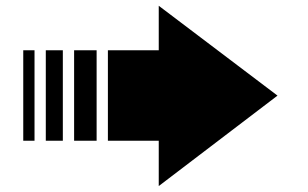

<svg xmlns="http://www.w3.org/2000/svg" viewBox="-20 -625 1040 649"><path d="M516.6 -605.5V-455.1H344.7V-149.4H516.6V3.9L918 -301.8ZM58.6 -455.1V-149.4H96.7V-455.1ZM134.8 -455.1V-149.4H192.4V-455.1ZM230.5 -455.1V-149.4H306.6V-455.1Z"/></svg>

Font: Heydings Controls
Style: Regular
Weight: 400
Monospace: yes
Designer: Heydon Pickering
Version: Version 1.0